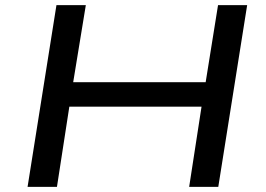

<svg xmlns="http://www.w3.org/2000/svg" viewBox="-20 -725 1033 745"><path d="M87 0 199 -705H313L264 -406H778L826 -705H939L827 0H714L762 -311H249L201 0Z"/></svg>

Font: Nunito Sans 7pt Expanded Medium
Style: Italic
Weight: 500
Width: 7
Italic angle: -9°
Designer: Vernon Adams
Foundry: Vernon Adams
Version: Version 3.101;gftools[0.9.27]